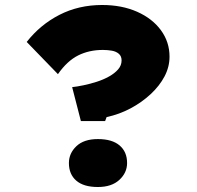

<svg xmlns="http://www.w3.org/2000/svg" viewBox="-20 -738 791 769"><path d="M304 -253 269 -389Q288 -391 314.5 -396.5Q341 -402 367.5 -410.5Q394 -419 416.5 -431.5Q439 -444 453 -460Q467 -476 467 -496Q467 -513 456 -522.5Q445 -532 428 -535Q411 -538 392 -538Q337 -538 293 -516Q249 -494 212 -441L87 -570Q141 -639 218 -678.5Q295 -718 389 -718Q468 -718 529 -691Q590 -664 624.5 -617Q659 -570 659 -511Q659 -470 639 -432Q619 -394 583.5 -361Q548 -328 503 -304Q458 -280 407 -269L401 -253ZM256 -85Q256 -124 286 -152.5Q316 -181 372 -181Q429 -181 459 -155.5Q489 -130 489 -85Q489 -46 458 -17.5Q427 11 372 11Q315 11 285.5 -14.5Q256 -40 256 -85Z"/></svg>

Font: Lexend Mega ExtraBold
Style: Regular
Weight: 800
Designer: Bonnie Shaver-Troup, Thomas Jockin
Foundry: Lexend
Version: Version 1.007